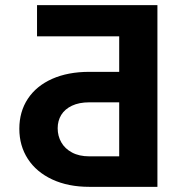

<svg xmlns="http://www.w3.org/2000/svg" viewBox="-20 -724 684 744"><path d="M54.9 -225Q54.9 -291.4 88 -341.4Q121.1 -391.3 182.3 -418.5Q243.6 -445.6 325.9 -445.6H441.9V-583.3H123.5V-704H590V0H325.9Q244 0 182.5 -28.6Q121.1 -57.2 88 -108.1Q54.9 -159.1 54.9 -225ZM441.9 -327.5H325.9Q286.7 -327.5 258.9 -314.4Q231.2 -301.3 217.3 -278.7Q203.5 -256 203.5 -227Q203.5 -196.9 217.6 -172.3Q231.6 -147.7 259.2 -133Q286.7 -118.2 325.9 -118.2H441.9Z"/></svg>

Font: WEMIX Pretendard Variable
Style: Regular
Weight: 400
Designer: Base glyphs from Inter by Rasmus Andersson; Hangeul glyphs from Noto Sans CJK(Source Han Sans) by Jang Soo-young and Kan
Foundry: Kil Hyung-jin
Version: Version 1.000;Glyphs 3.2 (3208)